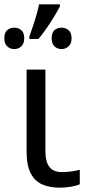

<svg xmlns="http://www.w3.org/2000/svg" viewBox="-41 -858 407 888"><path d="M169 -536V-158Q169 -110 187.5 -86Q206 -62 246 -62Q268 -62 291.5 -65.5Q315 -69 328 -73V-6Q314 1 287 5.5Q260 10 234 10Q190 10 155.5 -4.5Q121 -19 101.5 -55.5Q82 -92 82 -157V-536ZM236 -838V-828Q220 -797 193 -755Q166 -713 137 -678H95V-690Q106 -720 119.5 -762Q133 -804 140 -838ZM25 -730Q44 -730 57.5 -718.5Q71 -707 71 -681Q71 -656 57.5 -643.5Q44 -631 25 -631Q6 -631 -7.5 -643.5Q-21 -656 -21 -681Q-21 -707 -7.5 -718.5Q6 -730 25 -730ZM244 -730Q262 -730 276 -718.5Q290 -707 290 -681Q290 -656 276 -643.5Q262 -631 244 -631Q224 -631 211 -643.5Q198 -656 198 -681Q198 -707 211 -718.5Q224 -730 244 -730Z"/></svg>

Font: Noto IKEA Simplified Chinese
Style: Regular
Weight: 400
Designer: Monotype Design Team
Foundry: Monotype Imaging Inc.
Version: Version 1.100